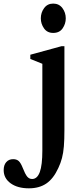

<svg xmlns="http://www.w3.org/2000/svg" viewBox="-160 -792 440 1070"><path d="M136.5 -608.5Q103 -608.5 85.2 -634Q67.5 -659.5 67.5 -689.5Q67.5 -722 86 -747Q104.5 -772 136.5 -772Q169 -772 187.8 -747Q206.5 -722 206.5 -689.5Q206.5 -659.5 189 -634Q171.5 -608.5 136.5 -608.5ZM1 257.5Q-62 257.5 -100.8 229.5Q-139.5 201.5 -139.5 156Q-139.5 128 -125.2 111.5Q-111 95 -86.5 95Q-67.5 95 -56 105.2Q-44.5 115.5 -34 142Q-20 178 -8.8 191.8Q2.5 205.5 19 205.5Q47.5 205.5 61.8 166.8Q76 128 76 47V-436.5L9 -463.5V-487L182.5 -534.5H199V-68Q199 -14.5 196 22.8Q193 60 185.5 88.5Q178 117 165 144.5Q138 203.5 98.5 230.5Q59 257.5 1 257.5Z"/></svg>

Font: Libre Caslon Condensed
Style: Bold
Weight: 700
Designer: Pablo Impallari, Rodrigo Fuenzalida, Katja Schimmel, Ertekin Erdin
Foundry: Pablo Impallari, Rodrigo Fuenzalida
Version: Version 2.000; ttfautohint (v1.8.4.7-5d5b);gftools[0.9.33]